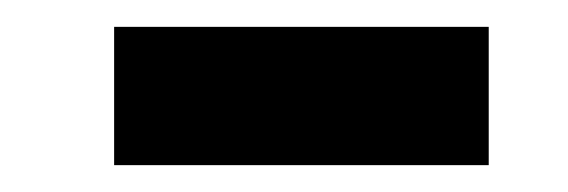

<svg xmlns="http://www.w3.org/2000/svg" viewBox="-20 -682 423 143"><path d="M65 -559H344V-662H65Z"/></svg>

Font: Noto Sans Hebrew Droid
Style: Bold
Weight: 700
Designer: Monotype Design Team
Foundry: Monotype Imaging Inc.
Version: Version 1.100